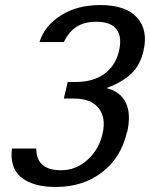

<svg xmlns="http://www.w3.org/2000/svg" viewBox="-20 -532 588 752"><path d="M478 -14.2H477.1Q454.6 85 379.9 142.6Q305.2 200.2 199.2 200.2Q167.5 200.2 140.6 195.6Q113.8 190.9 90.3 179.7Q66.9 168.5 51.5 151.6Q36.1 134.8 29.3 108.6Q22.5 82.5 26.9 49.8H122.1Q122.1 134.8 219.2 134.8Q277.8 134.8 323 93.8Q368.2 52.7 381.8 -8.8Q396 -71.3 366.2 -108.6Q336.4 -146 270 -146H230L245.1 -210.9H276.9Q344.2 -210.9 388.2 -242.4Q432.1 -273.9 445.8 -331.1Q459 -386.7 436.8 -416.7Q414.6 -446.8 356.9 -446.8Q312 -446.8 281.5 -428.2Q251 -409.7 230 -367.2H134.8Q153.3 -429.7 217.3 -470.9Q281.2 -512.2 373 -512.2Q472.2 -512.2 516.6 -463.4Q561 -414.6 542 -333Q529.3 -276.4 493.9 -243.2Q458.5 -210 399.9 -188V-186Q452.1 -172.9 473.1 -128.9Q494.1 -85 478 -14.2Z"/></svg>

Font: Perun
Style: Italic
Weight: 400
Italic angle: -12°
Foundry: Stefan Peev, Context Ltd
Version: Version 001.000